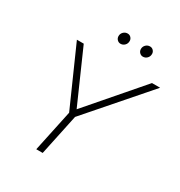

<svg xmlns="http://www.w3.org/2000/svg" viewBox="-203 -1027 1094 1167"><g transform="rotate(30 344.0 -443.5)"><path d="M223 0 285 -292 104 -700H152L314 -333L631 -700H688L329 -288L268 0ZM345 -811Q332 -811 322 -821Q312 -831 312 -846Q312 -863 324 -875Q336 -887 353 -887Q367 -887 376.5 -877Q386 -867 386 -853Q386 -835 374 -823Q362 -811 345 -811ZM502 -811Q489 -811 479 -821Q469 -831 469 -846Q469 -863 481 -875Q493 -887 510 -887Q524 -887 533.5 -877Q543 -867 543 -853Q543 -835 531 -823Q519 -811 502 -811Z"/></g></svg>

Font: Red Hat Display VF
Style: Italic
Weight: 300
Italic angle: -12°
Designer: Pentagram, MCKL
Foundry: Pentagram, MCKL
Version: Version 1.023